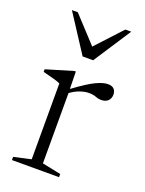

<svg xmlns="http://www.w3.org/2000/svg" viewBox="-130 -734 600 797"><g transform="rotate(20 170.0 -335.0)"><path d="M292 -432.5Q311.5 -432.5 320 -423.2Q328.5 -414 328.5 -399Q328.5 -382 317.8 -371.5Q307 -361 288.5 -361Q275 -361 262.5 -366Q250 -371 230.5 -371Q214.5 -371 193.2 -364Q172 -357 151 -341.5V-31L233.5 -14V0H25.5V-14L101.5 -31V-366Q92 -371 71.8 -376.5Q51.5 -382 24 -389V-400.5L142.5 -436H149L150.5 -359.5Q210 -403.5 241.5 -418Q273 -432.5 292 -432.5ZM308.5 -670 200.5 -504.5H154L46.5 -670H72.5L177.5 -556.5L282.5 -670Z"/></g></svg>

Font: Newsreader Text Light
Style: Regular
Weight: 300
Designer: Hugues Gentile
Foundry: Production Type
Version: Version 1.002